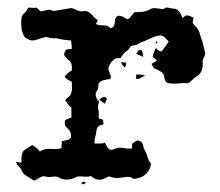

<svg xmlns="http://www.w3.org/2000/svg" viewBox="-20 -478 577 503"><path d="M54 -458Q59 -458 65 -457.5Q71 -457 76 -458Q78 -456 81 -453Q84 -450 87 -448Q95 -450 103.5 -452Q112 -454 120 -449Q131 -451 143 -453Q155 -455 167 -457Q175 -455 182.5 -451Q190 -447 199 -449Q205 -450 210 -447.5Q215 -445 219 -441Q223 -437 227 -432.5Q231 -428 236 -426Q234 -419 231 -415Q241 -411 251.5 -411.5Q262 -412 270 -404Q279 -407 280 -414.5Q281 -422 282 -429Q285 -438 294 -436.5Q303 -435 309 -430Q313 -427 316 -428.5Q319 -430 322 -433.5Q325 -437 327.5 -440.5Q330 -444 333 -446Q343 -446 352.5 -447Q362 -448 372 -453Q380 -458 389 -456.5Q398 -455 407 -454Q410 -455 412.5 -457Q415 -459 420 -458Q427 -456 435 -455.5Q443 -455 448 -449Q452 -445 454 -440.5Q456 -436 458 -431Q461 -433 463.5 -435Q466 -437 471 -438Q475 -437 478.5 -435.5Q482 -434 487 -432Q485 -424 485 -418Q487 -414 490.5 -411Q494 -408 496 -405Q502 -397 504 -388Q506 -379 510 -370Q513 -356 518 -337Q516 -331 513 -325Q510 -319 511 -312Q512 -302 508 -292.5Q504 -283 495 -278Q489 -274 484 -269Q479 -264 474 -260Q461 -261 448.5 -259.5Q436 -258 423 -260Q416 -260 413.5 -265.5Q411 -271 410 -277Q409 -285 402.5 -289.5Q396 -294 389 -297Q384 -298 381.5 -302Q379 -306 377 -311Q381 -313 384.5 -315Q388 -317 391 -319Q389 -321 386 -324Q383 -327 380 -329Q381 -335 383.5 -341.5Q386 -348 389 -353Q392 -345 403 -343Q408 -349 412.5 -355.5Q417 -362 422 -369Q417 -375 411 -380.5Q405 -386 397 -385Q386 -383 377.5 -379Q369 -375 358 -370Q350 -368 344 -364Q338 -360 330 -359Q323 -359 320 -353.5Q317 -348 313 -345Q303 -339 296 -326Q291 -326 286 -325.5Q281 -325 277 -320Q270 -316 265 -303Q263 -299 264 -295.5Q265 -292 267 -288Q269 -284 270 -280Q271 -276 269 -271Q263 -270 256 -269Q249 -268 244 -265Q237 -260 237.5 -252.5Q238 -245 233 -239Q229 -232 231.5 -224.5Q234 -217 240 -212Q235 -202 237.5 -191Q240 -180 238 -169Q240 -167 243.5 -166.5Q247 -166 250 -164Q250 -160 251 -156Q252 -152 247 -151Q235 -149 233 -138Q232 -128 229.5 -119Q227 -110 228 -102Q235 -102 242 -102Q249 -102 255 -104Q258 -96 263.5 -89.5Q269 -83 278 -87Q289 -93 301.5 -90.5Q314 -88 326 -89V-101Q330 -104 334.5 -107.5Q339 -111 345 -109Q353 -107 354.5 -98.5Q356 -90 359 -85Q364 -76 366.5 -66.5Q369 -57 376 -49Q374 -35 364 -24Q354 -13 340 -11Q338 -10 335.5 -10Q333 -10 331 -9Q322 -16 311.5 -14.5Q301 -13 292 -12Q284 -11 277.5 -12.5Q271 -14 266 -16Q258 -12 250.5 -9Q243 -6 234 -8Q229 -9 225.5 -11.5Q222 -14 218 -17Q213 -15 208 -15Q203 -15 197.5 -15.5Q192 -16 187 -16Q182 -16 177 -13Q168 -8 156 -7.5Q144 -7 134 -13Q129 -16 125 -15.5Q121 -15 116 -15Q108 -13 100 -15.5Q92 -18 85 -13Q80 -11 74.5 -7Q69 -3 64 -8Q56 -13 48 -18Q40 -23 37 -31Q34 -38 29 -42Q24 -46 22 -54Q30 -52 36 -52Q36 -59 36.5 -67Q37 -75 41 -82Q46 -87 52.5 -90.5Q59 -94 64 -98Q78 -91 84 -81Q96 -88 106 -88Q115 -88 123.5 -87.5Q132 -87 141 -90Q141 -95 141.5 -99Q142 -103 142 -108Q149 -110 155 -111Q161 -112 166 -117Q166 -122 165.5 -128Q165 -134 160 -138Q157 -142 153 -146Q149 -150 150 -155Q148 -163 154.5 -165.5Q161 -168 167 -170V-196Q158 -203 151 -216Q155 -221 160 -224.5Q165 -228 167 -236Q169 -243 168.5 -249.5Q168 -256 168 -264Q157 -268 149 -277Q153 -282 157 -286Q161 -290 168 -293Q169 -301 167.5 -309Q166 -317 158 -322Q153 -326 149.5 -331.5Q146 -337 151 -344Q153 -349 158 -349Q163 -349 168 -350Q168 -356 167.5 -361.5Q167 -367 166 -372Q146 -373 127 -378Q120 -377 113.5 -378.5Q107 -380 100 -381Q94 -380 88 -378Q82 -376 76 -374Q70 -372 64.5 -372Q59 -372 53 -376Q45 -378 42 -385.5Q39 -393 37 -399Q36 -407 35.5 -413Q35 -419 36 -427Q36 -437 43 -443Q50 -449 54 -458ZM388 -369Q393 -370 392 -365Q387 -362 388 -369ZM344 -347Q346 -347 348 -346.5Q350 -346 352 -346Q353 -342 354 -337.5Q355 -333 355 -329Q350 -331 346 -333Q342 -335 337 -337Q340 -341 344 -347ZM297 -315Q300 -315 304 -314.5Q308 -314 311 -314Q310 -311 309.5 -307.5Q309 -304 308 -301Q301 -305 297 -315ZM337 -283Q343 -283 348.5 -282.5Q354 -282 360 -280Q354 -277 348.5 -273.5Q343 -270 336 -272Q336 -275 336.5 -278Q337 -281 337 -283ZM240 -216Q244 -221 250 -223.5Q256 -226 260 -219Q259 -216 257.5 -212.5Q256 -209 255 -206Q252 -208 248.5 -211Q245 -214 240 -216ZM197 -1Q199 -3 202.5 -1.5Q206 0 203 2Q200 6 195 4Q190 2 197 -1Z"/></svg>

Font: ErikasBuero
Style: Regular
Weight: 400
Designer: Peter Wiegel
Foundry: Peter Wiegel
Version: Version 1.006